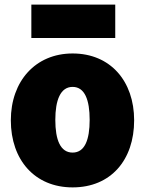

<svg xmlns="http://www.w3.org/2000/svg" viewBox="-20 -788 643 833"><path d="M562 -266C562 -94 461 25 295 25C131 25 27 -94 27 -266C27 -436 134 -556 295 -556C459 -556 562 -436 562 -266ZM369 -268C369 -354 348 -411 295 -411C242 -411 220 -353 220 -268C220 -181 242 -126 295 -126C348 -126 369 -182 369 -268ZM480 -623H116V-768H480Z"/></svg>

Font: Repo Black
Style: Regular
Weight: 900
Designer: Stefan Peev
Foundry: Context Ltd
Version: Version 1.502